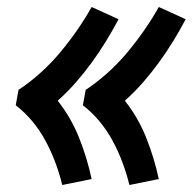

<svg xmlns="http://www.w3.org/2000/svg" viewBox="-20 -619 551 549"><path d="M350 -90Q342 -123 330 -155Q318 -187 302 -216.5Q286 -246 265 -271.5Q244 -297 217 -318L225 -362Q258 -384 288 -411Q318 -438 343.5 -468.5Q369 -499 392 -532Q415 -565 434 -599L511 -564Q494 -532 475 -501Q456 -470 434.5 -440.5Q413 -411 389 -383.5Q365 -356 337 -331Q375 -283 398 -225.5Q421 -168 434 -107ZM158 -90Q150 -123 138 -155Q126 -187 110 -216.5Q94 -246 73 -271.5Q52 -297 25 -318L33 -362Q66 -384 96 -411Q126 -438 151.5 -468.5Q177 -499 200 -532Q223 -565 242 -599L319 -564Q302 -532 283 -501Q264 -470 242.5 -440.5Q221 -411 197 -383.5Q173 -356 145 -331Q183 -283 206 -225.5Q229 -168 242 -107Z"/></svg>

Font: Iosevka Extrabold
Style: Italic
Weight: 800
Italic angle: -9°
Monospace: yes
Designer: Belleve Invis
Foundry: Belleve Invis
Version: Version 32.5.0; ttfautohint (v1.8.4)